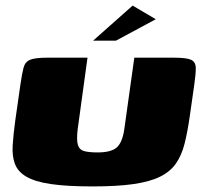

<svg xmlns="http://www.w3.org/2000/svg" viewBox="-20 -667 724 689"><path d="M661 -250Q653 -194 642.5 -152Q632 -110 611.5 -80.5Q591 -51 554.5 -33Q518 -15 459.5 -6.5Q401 2 312 2Q220 2 162.5 -6.5Q105 -15 74.5 -33Q44 -51 33.5 -79Q23 -107 25.5 -146Q28 -185 35 -236L53 -362Q59 -403 64.5 -424Q70 -445 88 -452.5Q106 -460 149 -460H294L259 -205Q254 -165 259.5 -147Q265 -129 283 -124.5Q301 -120 330 -120Q378 -120 398.5 -137.5Q419 -155 426 -203L462 -460H605Q649 -460 665.5 -452.5Q682 -445 682.5 -424Q683 -403 677 -362ZM314 -521 456 -647 539 -598 396 -521Z"/></svg>

Font: Genos Thin Black
Style: Italic
Weight: 900
Italic angle: -8°
Version: Version 1.010